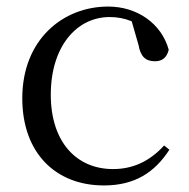

<svg xmlns="http://www.w3.org/2000/svg" viewBox="-20 -551 578 586"><path d="M297 15C392 15 452 -25 497 -94L481 -107C436 -58 385 -35 325 -35C213 -35 135 -118 135 -262C135 -408 213 -499 315 -499C338 -499 360 -495 382 -486L403 -413C409 -378 425 -364 453 -364C475 -364 489 -375 495 -399C473 -479 399 -531 310 -531C172 -531 48 -430 48 -251C48 -84 150 15 297 15Z"/></svg>

Font: Source Han Serif CN
Style: Regular
Weight: 400
Designer: Ryoko NISHIZUKA 西塚涼子 (kana & ideographs); Frank Grießhammer (Latin, Greek & Cyrillic); Wenlong ZHANG 张文龙 (bopomofo); San
Foundry: Adobe
Version: Version 2.003;hotconv 1.1.1;makeotfexe 2.6.0